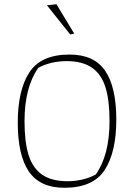

<svg xmlns="http://www.w3.org/2000/svg" viewBox="-20 -878 634 908"><path d="M202 -853 247 -858 331 -719 312 -715ZM64 -298Q64 -452 119 -536Q174 -620 309 -620Q425 -620 477.5 -543Q530 -466 530 -312Q530 -158 475 -74Q420 10 285 10Q169 10 116.5 -67Q64 -144 64 -298ZM433 -53Q498 -145 498 -305Q498 -403 479 -464.5Q460 -526 415.5 -557.5Q371 -589 294 -589Q258 -589 222.5 -580.5Q187 -572 161 -557Q96 -465 96 -305Q96 -207 115 -145.5Q134 -84 178.5 -52.5Q223 -21 300 -21Q336 -21 371.5 -29.5Q407 -38 433 -53Z"/></svg>

Font: Athiti ExtraLight
Style: Regular
Weight: 250
Version: Version 1.032